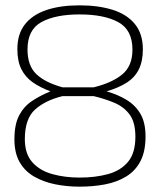

<svg xmlns="http://www.w3.org/2000/svg" viewBox="-20 -690 600 719"><path d="M278 9Q230 9 186 0Q142 -9 107.5 -29Q73 -49 53.5 -83Q34 -117 34 -168Q34 -224 51.5 -257.5Q69 -291 99.5 -311.5Q130 -332 169 -348Q131 -362 103 -381.5Q75 -401 60 -431Q45 -461 45 -506Q45 -563 73.5 -599Q102 -635 154 -652.5Q206 -670 278 -670Q349 -670 402.5 -653Q456 -636 485.5 -599.5Q515 -563 515 -505Q515 -461 500 -430.5Q485 -400 454.5 -380.5Q424 -361 379 -348Q421 -336 454 -316Q487 -296 506 -263.5Q525 -231 525 -179Q525 -123 506 -86.5Q487 -50 452.5 -29Q418 -8 373.5 0.5Q329 9 278 9ZM278 -25Q337 -25 384.5 -38Q432 -51 459.5 -84Q487 -117 487 -178Q487 -232 465.5 -261Q444 -290 408.5 -305Q373 -320 331 -330H214Q149 -314 111 -279.5Q73 -245 73 -169Q73 -114 101 -82.5Q129 -51 176 -38Q223 -25 278 -25ZM214 -363H331Q400 -380 438 -411.5Q476 -443 476 -504Q476 -578 423 -607Q370 -636 278 -636Q188 -636 135.5 -607.5Q83 -579 83 -505Q83 -444 116 -412.5Q149 -381 214 -363Z"/></svg>

Font: Cairo Play ExtraLight
Style: Regular
Weight: 250
Version: Version 3.119